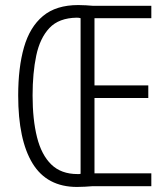

<svg xmlns="http://www.w3.org/2000/svg" viewBox="-20 -803 665 760"><path d="M290 -783Q308 -783 321 -782Q334 -781 348 -780H579V-731H354V-465H567V-415H354V-117H579V-66H346Q332 -65 317 -64Q302 -63 285 -63Q166 -63 109 -156Q52 -249 52 -425Q52 -536 75 -616Q98 -696 150 -739.5Q202 -783 290 -783ZM284 -733Q213 -732 175.5 -692Q138 -652 123.5 -583Q109 -514 109 -425Q109 -330 126.5 -260Q144 -190 183 -152Q222 -114 287 -114Q291 -114 293.5 -114Q296 -114 299 -115V-731Q293 -733 284 -733Z"/></svg>

Font: Noto Sans Malayalam UI ExtraCondensed Light
Style: Regular
Weight: 300
Width: 2
Designer: Jelle Bosma - Monotype Design Team
Foundry: Monotype Imaging Inc.
Version: Version 2.104; ttfautohint (v1.8.4.7-5d5b)